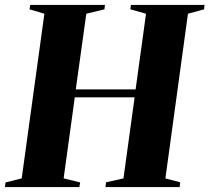

<svg xmlns="http://www.w3.org/2000/svg" viewBox="-41 -763 854 783"><path d="M-21 0 -18.5 -19 47.5 -35.5 140 -707 79.5 -725 82 -743H387L385 -725L311 -707L268 -398.5H512L554.5 -707L490.5 -725L493 -743H793L791.5 -725L725.5 -707L633.5 -35.5L694 -19.5L691.5 0H389L391.5 -19.5L462.5 -35.5L508 -366H264L218.5 -35.5L286 -19L282.5 0Z"/></svg>

Font: Merriweather 144pt ExtraBold
Style: Italic
Weight: 800
Italic angle: -7.8°
Version: Version 2.101